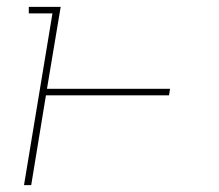

<svg xmlns="http://www.w3.org/2000/svg" viewBox="-20 -540 640 560"><path d="M50 0 133 -501H64V-520H157L117 -281H476L473 -262H114L71 0Z"/></svg>

Font: Iosevka HT Thin Extended
Style: Italic
Weight: 100
Width: 7
Italic angle: -9°
Monospace: yes
Designer: Belleve Invis
Foundry: Belleve Invis
Version: Version 32.3.0; ttfautohint (v1.8.4)